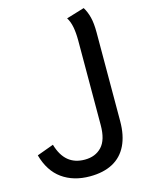

<svg xmlns="http://www.w3.org/2000/svg" viewBox="-419 -616 870 1153"><g transform="rotate(-15 16.0 -39.0)"><path d="M-6 454Q-108 454 -178.5 403.5Q-249 353 -277 251L-173 213Q-153 282 -112.5 315.5Q-72 349 -10 349Q56 349 95.5 307Q135 265 135 173L136 -353Q136 -401 129 -437Q122 -473 106 -498L218 -532Q236 -503 245.5 -465.5Q255 -428 255 -371L254 180Q254 269 224 330.5Q194 392 136 423Q78 454 -6 454Z"/></g></svg>

Font: Noto Sans New Tai Lue SemiBold
Style: Regular
Weight: 600
Version: Version 2.003